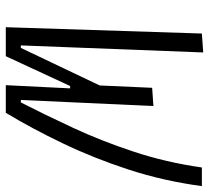

<svg xmlns="http://www.w3.org/2000/svg" viewBox="-50 -688 738 679"><g transform="rotate(90 319.5 -349.0)"><path d="M281.7 0 293 -227.5H284.7L179.2 0H76.7L99.1 -693.4L166 -698.2L141.1 -53.2H149.9L282.7 -332L291 -517.6L355.5 -522L334 -53.2H342.8Q386.2 -138.2 432.6 -238Q479 -337.9 516.8 -452.1Q554.7 -566.4 572.8 -693.4H638.7Q620.6 -558.1 580.3 -434.6Q540 -311 487.5 -201.7Q435.1 -92.3 379.4 0Z"/></g></svg>

Font: Cascadia Code Light
Style: Italic
Weight: 300
Italic angle: -10°
Monospace: yes
Designer: Aaron Bell
Foundry: Saja Typeworks
Version: Version 2404.023; ttfautohint (v1.8.4)